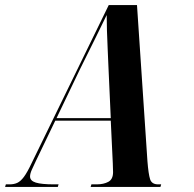

<svg xmlns="http://www.w3.org/2000/svg" viewBox="-22 -734 762 754"><path d="M-2 0 1 -10H16Q33 -10 46 -16Q59 -22 72 -39.5Q85 -57 102 -93L405 -714H516L557 -101Q561 -50 567.5 -30Q574 -10 599 -10H611L608 0H334L337 -10H358Q385 -10 403.5 -20Q422 -30 422 -58Q422 -65 421.5 -74Q421 -83 421 -92L413 -260H195L119 -102Q110 -83 103 -67.5Q96 -52 96 -41Q96 -24 118.5 -17Q141 -10 190 -10H208L205 0ZM292 -462 200 -270H413L404 -469Q403 -499 401 -538Q399 -577 398 -614Q397 -651 397 -675Q380 -639 353.5 -586Q327 -533 292 -462Z"/></svg>

Font: Noto Serif Display ExtraCondensed
Style: Bold Italic
Weight: 700
Width: 2
Italic angle: -12°
Designer: Monotype Design Team
Foundry: Monotype Imaging Inc.
Version: Version 2.009